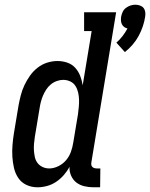

<svg xmlns="http://www.w3.org/2000/svg" viewBox="-20 -787 637 815"><path d="M510 -566 474 -606Q488 -618 500 -633.5Q512 -649 521 -666Q513 -668 507 -672.5Q501 -677 497.5 -684Q494 -691 493.5 -699Q493 -707 494 -715Q496 -726 500.5 -736Q505 -746 514 -753Q523 -760 533.5 -763.5Q544 -767 554 -767Q565 -767 574.5 -763.5Q584 -760 589.5 -753Q595 -746 596.5 -736Q598 -726 596 -715Q593 -695 586 -674.5Q579 -654 568.5 -634.5Q558 -615 543 -597.5Q528 -580 510 -566ZM139 8Q114 8 92.5 -2Q71 -12 58 -31Q45 -50 39.5 -73.5Q34 -97 32.5 -121.5Q31 -146 33 -171Q35 -196 39 -221L59 -341Q63 -362 68.5 -383.5Q74 -405 84 -426Q94 -447 107.5 -466Q121 -485 139.5 -499.5Q158 -514 180 -521Q202 -528 224 -528Q246 -528 266 -521Q286 -514 299.5 -499Q313 -484 320.5 -464.5Q328 -445 331 -425L369 -655H337V-735H473L368 -99Q367 -93 367.5 -88Q368 -83 371.5 -79Q375 -75 380.5 -73.5Q386 -72 391 -72H406L405 8H377Q357 8 338 3.5Q319 -1 304.5 -12Q290 -23 282 -41Q274 -59 275 -79Q265 -60 250.5 -43.5Q236 -27 218 -15Q200 -3 179.5 2.5Q159 8 139 8ZM189 -72Q208 -72 227.5 -81.5Q247 -91 260.5 -107Q274 -123 281 -142.5Q288 -162 291 -182L311 -302Q313 -318 314.5 -333.5Q316 -349 315.5 -364.5Q315 -380 311.5 -395Q308 -410 300 -422.5Q292 -435 278 -441.5Q264 -448 248 -448Q235 -448 221 -443Q207 -438 195.5 -428.5Q184 -419 176 -406.5Q168 -394 162.5 -381Q157 -368 153.5 -354.5Q150 -341 148 -327L128 -207Q126 -193 124.5 -178Q123 -163 124 -148.5Q125 -134 128 -120Q131 -106 139.5 -95Q148 -84 161 -78Q174 -72 189 -72Z"/></svg>

Font: Iosevka Curly Slab Medium
Style: Italic
Weight: 500
Italic angle: -9°
Monospace: yes
Designer: Belleve Invis
Foundry: Belleve Invis
Version: Version 22.1.2; ttfautohint (v1.8.4)